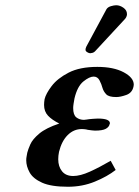

<svg xmlns="http://www.w3.org/2000/svg" viewBox="-20 -700 530 732"><path d="M423 -680Q437 -680 450.5 -670.5Q464 -661 464 -647V-643Q462 -633 455 -626L342 -504Q338 -500 332.5 -498.5Q327 -497 324 -497Q319 -497 312.5 -501Q306 -505 306 -510Q306 -516 309 -522L386 -665Q391 -673 403 -676.5Q415 -680 423 -680ZM205 -121Q202 -106 202 -93Q202 -65 216.5 -47Q231 -29 259 -29Q286 -29 322.5 -45.5Q359 -62 402 -87L421 -52Q389 -27 341.5 -7.5Q294 12 239 12Q175 12 140.5 -3.5Q106 -19 93 -42.5Q80 -66 80 -89Q80 -97 81.5 -104Q83 -111 84 -118Q87 -130 95.5 -149.5Q104 -169 129.5 -190.5Q155 -212 206 -229Q178 -243 163 -259Q148 -275 148 -300Q148 -305 148.5 -310.5Q149 -316 150 -322Q155 -343 177 -372Q199 -401 241.5 -423Q284 -445 351 -445Q413 -445 451.5 -424.5Q490 -404 490 -377Q490 -373 489 -370Q484 -346 461.5 -338Q439 -330 423 -330Q395 -330 385 -340.5Q375 -351 371 -364Q367 -379 359.5 -393.5Q352 -408 337 -408Q321 -408 298 -389.5Q275 -371 264 -325Q262 -314 260.5 -304.5Q259 -295 259 -288Q259 -262 271 -252.5Q283 -243 301 -243Q301 -243 303 -243.5Q305 -244 309 -244Q320 -246 334.5 -247Q349 -248 353 -248Q399 -248 399 -230Q399 -228 398 -227Q396 -216 383.5 -209Q371 -202 342 -202Q338 -202 330 -203Q322 -204 315 -205Q308 -207 301 -207.5Q294 -208 292 -208Q261 -208 238 -185Q215 -162 205 -121Z"/></svg>

Font: Libertinus Serif SemiBold
Style: Italic
Weight: 600
Italic angle: -11.5°
Designer: Philipp H. Poll, Khaled Hosny
Foundry: Caleb Maclennan
Version: Version 7.051;RELEASE